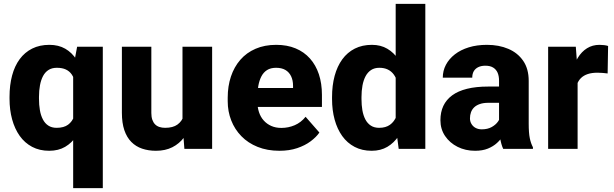

<svg xmlns="http://www.w3.org/2000/svg" viewBox="-20 -770 3176 993"><path d="M358.4 203.1V-418.9L378.9 -528.3H511.7V203.1ZM29.3 -259.3V-269.5Q29.3 -329.6 42.5 -379.2Q55.7 -428.7 81.8 -464.1Q107.9 -499.5 146.5 -518.8Q185.1 -538.1 235.4 -538.1Q282.7 -538.1 317.4 -518.1Q352.1 -498 375.5 -461.9Q398.9 -425.8 413.6 -377Q428.2 -328.1 436 -270.5V-252.9Q428.2 -198.7 413.8 -151.1Q399.4 -103.5 375.7 -67.4Q352.1 -31.2 317.1 -10.7Q282.2 9.8 234.4 9.8Q184.6 9.8 146.2 -10.5Q107.9 -30.8 82 -67.1Q56.2 -103.5 42.7 -152.6Q29.3 -201.7 29.3 -259.3ZM181.6 -269.5V-259.3Q181.6 -227.5 186.3 -200.4Q190.9 -173.3 201.7 -152.6Q212.4 -131.8 230 -120.4Q247.6 -108.9 272.9 -108.9Q310.1 -108.9 332 -125Q354 -141.1 364 -169.9Q374 -198.7 374.5 -235.8V-287.6Q374 -318.8 368.4 -343.3Q362.8 -367.7 351.1 -384.8Q339.4 -401.9 320.6 -410.6Q301.8 -419.4 273.9 -419.4Q248.5 -419.4 231 -408.2Q213.4 -397 202.6 -376.7Q191.9 -356.4 186.8 -329.1Q181.6 -301.8 181.6 -269.5Z M923.8 -127.4V-528.3H1077.1V0H933.6ZM939.9 -235.4 981.9 -236.3Q981.9 -183.1 969.5 -138.2Q957 -93.3 932.4 -60.1Q907.7 -26.9 871.3 -8.5Q835 9.8 786.6 9.8Q747.6 9.8 715.1 -1.2Q682.6 -12.2 659.2 -35.9Q635.7 -59.6 623 -96.9Q610.4 -134.3 610.4 -186.5V-528.3H762.7V-185.5Q762.7 -165 767.8 -150.6Q772.9 -136.2 782 -127Q791 -117.7 804.4 -113.3Q817.9 -108.9 834 -108.9Q874.5 -108.9 897.7 -125.7Q920.9 -142.6 930.4 -171.1Q939.9 -199.7 939.9 -235.4Z M1425.3 9.8Q1362.3 9.8 1312.5 -10.3Q1262.7 -30.3 1228.3 -65.7Q1193.8 -101.1 1175.8 -147.5Q1157.7 -193.8 1157.7 -246.6V-265.1Q1157.7 -324.2 1174.3 -374Q1190.9 -423.8 1222.9 -460.7Q1254.9 -497.6 1301.8 -517.8Q1348.6 -538.1 1408.7 -538.1Q1464.8 -538.1 1508.8 -519.8Q1552.7 -501.5 1583 -467.5Q1613.3 -433.6 1629.2 -386Q1645 -338.4 1645 -279.3V-216.8H1219.2V-314.9H1495.6V-326.7Q1495.6 -354.5 1485.6 -375.5Q1475.6 -396.5 1456.3 -408Q1437 -419.4 1407.7 -419.4Q1379.9 -419.4 1361.3 -407.7Q1342.8 -396 1331.8 -374.8Q1320.8 -353.5 1315.9 -325.4Q1311 -297.4 1311 -265.1V-246.6Q1311 -215.8 1319.3 -190.4Q1327.6 -165 1343.8 -147Q1359.9 -128.9 1382.8 -118.7Q1405.8 -108.4 1435.1 -108.4Q1471.2 -108.4 1503.9 -122.3Q1536.6 -136.2 1560.5 -166L1631.8 -84.5Q1615.7 -61 1586.7 -39.3Q1557.6 -17.6 1517.1 -3.9Q1476.6 9.8 1425.3 9.8Z M2026.4 -118.2V-750H2179.7V0H2042ZM1697.3 -257.8V-268.1Q1697.3 -328.1 1710.7 -377.7Q1724.1 -427.2 1750.2 -463.1Q1776.4 -499 1814.9 -518.6Q1853.5 -538.1 1903.3 -538.1Q1949.2 -538.1 1983.4 -517.8Q2017.6 -497.6 2041.7 -461.2Q2065.9 -424.8 2081.1 -375.7Q2096.2 -326.7 2104 -269.5V-252Q2096.7 -197.3 2081.3 -149.9Q2065.9 -102.5 2041.7 -66.7Q2017.6 -30.8 1983.2 -10.5Q1948.7 9.8 1902.3 9.8Q1852.5 9.8 1814.2 -10.3Q1775.9 -30.3 1750 -66.4Q1724.1 -102.5 1710.7 -151.4Q1697.3 -200.2 1697.3 -257.8ZM1849.6 -268.1V-257.8Q1849.6 -226.6 1854.2 -199.7Q1858.9 -172.9 1869.6 -152.3Q1880.4 -131.8 1897.9 -120.4Q1915.5 -108.9 1940.9 -108.9Q1975.1 -108.9 1997.1 -124.8Q2019 -140.6 2030.3 -168.9Q2041.5 -197.3 2042 -234.9V-286.1Q2042 -317.4 2035.6 -342.3Q2029.3 -367.2 2016.8 -384.3Q2004.4 -401.4 1985.8 -410.4Q1967.3 -419.4 1941.9 -419.4Q1917 -419.4 1899.4 -408Q1881.8 -396.5 1870.8 -376Q1859.9 -355.5 1854.7 -327.9Q1849.6 -300.3 1849.6 -268.1Z M2561 -126V-352.5Q2561 -376.5 2553.7 -393.6Q2546.4 -410.6 2530.8 -420.4Q2515.1 -430.2 2490.2 -430.2Q2469.2 -430.2 2453.9 -422.9Q2438.5 -415.5 2430.4 -401.9Q2422.4 -388.2 2422.4 -368.2H2270Q2270 -403.8 2286.1 -434.6Q2302.2 -465.3 2332.3 -488.8Q2362.3 -512.2 2404.3 -525.1Q2446.3 -538.1 2498.5 -538.1Q2560.5 -538.1 2609.1 -517.3Q2657.7 -496.6 2686 -455.3Q2714.4 -414.1 2714.4 -351.6V-130.4Q2714.4 -82.5 2720 -55.4Q2725.6 -28.3 2736.3 -8.3V0H2582.5Q2571.8 -22.9 2566.4 -56.9Q2561 -90.8 2561 -126ZM2580.1 -322.3 2581.1 -238.3H2505.4Q2480 -238.3 2461.7 -231.9Q2443.4 -225.6 2432.1 -214.6Q2420.9 -203.6 2415.8 -189.2Q2410.6 -174.8 2410.6 -157.7Q2410.6 -141.6 2418.5 -128.7Q2426.3 -115.7 2439.9 -108.4Q2453.6 -101.1 2471.7 -101.1Q2501.5 -101.1 2522.7 -112.8Q2543.9 -124.5 2555.7 -141.4Q2567.4 -158.2 2567.4 -172.9L2604 -109.4Q2595.2 -89.8 2582.5 -69.1Q2569.8 -48.3 2550.3 -30.5Q2530.8 -12.7 2503.2 -1.5Q2475.6 9.8 2437 9.8Q2387.2 9.8 2346.7 -10.5Q2306.2 -30.8 2282 -66.4Q2257.8 -102.1 2257.8 -148.4Q2257.8 -189.9 2272.9 -222.2Q2288.1 -254.4 2318.6 -276.9Q2349.1 -299.3 2395.5 -310.8Q2441.9 -322.3 2503.9 -322.3Z M2967.3 -405.3V0H2814.9V-528.3H2958ZM3125 -532.2 3122.6 -390.1Q3112.8 -391.6 3097.2 -392.8Q3081.5 -394 3070.3 -394Q3041 -394 3019.8 -387Q2998.5 -379.9 2984.6 -366.2Q2970.7 -352.5 2963.9 -332.3Q2957 -312 2957 -285.6L2928.2 -299.8Q2928.2 -352.1 2938.5 -395.5Q2948.7 -439 2968.3 -470.9Q2987.8 -502.9 3016.1 -520.5Q3044.4 -538.1 3080.6 -538.1Q3092.3 -538.1 3104.5 -536.6Q3116.7 -535.2 3125 -532.2Z"/></svg>

Font: Roboto ExtraBold
Style: Regular
Weight: 800
Designer: Christian Robertson
Foundry: Google
Version: Version 3.009; 2024